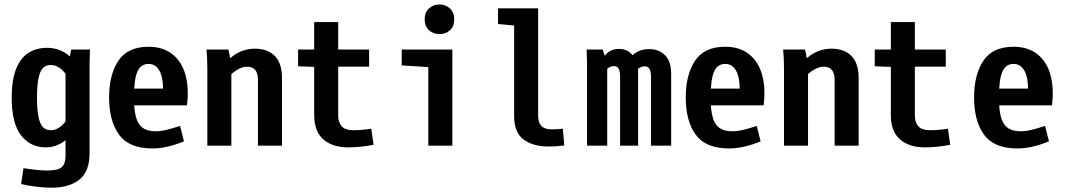

<svg xmlns="http://www.w3.org/2000/svg" viewBox="-20 -663 4852 874"><path d="M76.2 174.8 86.9 102.5Q157.2 113.3 194.3 113.3Q243.2 113.3 260.7 98.1Q278.3 83 278.3 47.9V-347.7H288.1L303.7 -437.5H389.6L387.7 -375V35.2Q387.7 117.2 341.8 154.3Q295.9 191.4 213.9 191.4Q184.6 191.4 147 187Q109.4 182.6 76.2 174.8ZM33.2 -218.8Q33.2 -299.8 53.7 -350.1Q74.2 -400.4 110.4 -422.9Q146.5 -445.3 194.3 -445.3Q245.1 -445.3 286.1 -416Q327.1 -386.7 358.4 -309.6L301.8 -285.2Q285.2 -324.2 261.7 -345.7Q238.3 -367.2 210.9 -367.2Q189.5 -367.2 175.8 -353.5Q162.1 -339.8 155.3 -307.1Q148.4 -274.4 148.4 -218.8Q148.4 -163.1 155.3 -130.4Q162.1 -97.7 175.8 -84Q189.5 -70.3 210.9 -70.3Q238.3 -70.3 261.7 -91.8Q285.2 -113.3 301.8 -152.3L347.7 -133.8Q316.4 -55.7 276.9 -23.9Q237.3 7.8 187.5 7.8Q119.1 7.8 76.2 -46.4Q33.2 -100.6 33.2 -218.8Z M656.2 -450.2Q722.7 -450.2 765.6 -415.5Q808.6 -380.9 824.7 -320.3Q840.8 -259.8 831.1 -183.6H537.1V-259.8H759.8L720.7 -218.8Q726.6 -294.9 709.5 -333.5Q692.4 -372.1 656.2 -372.1Q621.1 -372.1 605.5 -336.9Q589.8 -301.8 589.8 -218.8Q589.8 -161.1 599.6 -127.9Q609.4 -94.7 630.9 -80.1Q652.3 -65.4 689.5 -65.4Q711.9 -65.4 739.7 -72.3Q767.6 -79.1 799.8 -89.8L817.4 -19.5Q739.3 12.7 673.8 12.7Q567.4 12.7 522 -49.8Q476.6 -112.3 476.6 -218.8Q476.6 -323.2 519 -386.7Q561.5 -450.2 656.2 -450.2Z M919.9 -437.5H1019.5Q1024.4 -419.9 1027.8 -395Q1031.2 -370.1 1031.2 -347.7V-342.8H1033.2V0H923.8V-349.6Q923.8 -402.3 919.9 -437.5ZM1103.5 -359.4Q1079.1 -359.4 1049.8 -338.9Q1020.5 -318.4 996.1 -285.2L953.1 -326.2Q1001 -380.9 1044.4 -411.1Q1087.9 -441.4 1140.6 -441.4Q1198.2 -441.4 1231 -408.2Q1263.7 -375 1263.7 -306.6V0H1154.3V-298.8Q1154.3 -329.1 1142.1 -344.2Q1129.9 -359.4 1103.5 -359.4Z M1519.5 -562.5V-437.5H1660.2V-359.4H1519.5V-136.7Q1519.5 -106.4 1535.2 -88.4Q1550.8 -70.3 1589.8 -70.3Q1626 -70.3 1669.9 -77.1L1680.7 -3.9Q1619.1 7.8 1564.5 7.8Q1494.1 7.8 1452.1 -28.3Q1410.2 -64.5 1410.2 -138.7V-358.4L1336.9 -361.3V-437.5H1410.2V-562.5Z M1929.7 -357.7 1808.6 -365.2V-437.5H2039.1V0H1929.7ZM1980.3 -642.6Q2008.8 -642.6 2028.3 -624.3Q2047.9 -606 2047.9 -575.2Q2047.9 -543.2 2028.5 -525.5Q2009.1 -507.8 1980.6 -507.8Q1952.1 -507.8 1932.6 -525.6Q1913.1 -543.4 1913.1 -575.5Q1913.1 -606.4 1932.5 -624.5Q1951.8 -642.6 1980.3 -642.6Z M2429.7 -625V-133.8Q2429.7 -105.5 2444.3 -89.8Q2459 -74.2 2491.2 -74.2Q2512.7 -74.2 2542 -77.1L2548.8 -1Q2514.6 3.9 2478.5 3.9Q2405.3 3.9 2362.8 -28.3Q2320.3 -60.5 2320.3 -135.7V-546.9L2247.1 -553.7V-625Z M2652.3 -374 2650.4 -437.5H2723.6L2744.1 -375V0H2652.3ZM2774.4 -362.3Q2764.6 -362.3 2754.4 -356.9Q2744.1 -351.6 2737.3 -341.8L2725.6 -396.5Q2733.4 -415 2752.4 -427.7Q2771.5 -440.4 2797.9 -440.4Q2829.1 -440.4 2849.6 -422.4Q2870.1 -404.3 2875 -373H2884.8V0H2802.7V-312.5Q2802.7 -337.9 2796.4 -350.1Q2790 -362.3 2774.4 -362.3ZM2914.1 -361.3Q2905.3 -361.3 2895 -356.4Q2884.8 -351.6 2877 -341.8L2851.6 -402.3Q2866.2 -420.9 2887.2 -430.2Q2908.2 -439.5 2935.5 -439.5Q2979.5 -439.5 3007.3 -411.6Q3035.2 -383.8 3035.2 -327.1V0H2943.4V-312.5Q2943.4 -337.9 2936.5 -349.6Q2929.7 -361.3 2914.1 -361.3Z M3281.2 -450.2Q3347.7 -450.2 3390.6 -415.5Q3433.6 -380.9 3449.7 -320.3Q3465.8 -259.8 3456.1 -183.6H3162.1V-259.8H3384.8L3345.7 -218.8Q3351.6 -294.9 3334.5 -333.5Q3317.4 -372.1 3281.2 -372.1Q3246.1 -372.1 3230.5 -336.9Q3214.8 -301.8 3214.8 -218.8Q3214.8 -161.1 3224.6 -127.9Q3234.4 -94.7 3255.9 -80.1Q3277.3 -65.4 3314.5 -65.4Q3336.9 -65.4 3364.7 -72.3Q3392.6 -79.1 3424.8 -89.8L3442.4 -19.5Q3364.3 12.7 3298.8 12.7Q3192.4 12.7 3147 -49.8Q3101.6 -112.3 3101.6 -218.8Q3101.6 -323.2 3144 -386.7Q3186.5 -450.2 3281.2 -450.2Z M3544.9 -437.5H3644.5Q3649.4 -419.9 3652.8 -395Q3656.2 -370.1 3656.2 -347.7V-342.8H3658.2V0H3548.8V-349.6Q3548.8 -402.3 3544.9 -437.5ZM3728.5 -359.4Q3704.1 -359.4 3674.8 -338.9Q3645.5 -318.4 3621.1 -285.2L3578.1 -326.2Q3626 -380.9 3669.4 -411.1Q3712.9 -441.4 3765.6 -441.4Q3823.2 -441.4 3856 -408.2Q3888.7 -375 3888.7 -306.6V0H3779.3V-298.8Q3779.3 -329.1 3767.1 -344.2Q3754.9 -359.4 3728.5 -359.4Z M4144.5 -562.5V-437.5H4285.2V-359.4H4144.5V-136.7Q4144.5 -106.4 4160.2 -88.4Q4175.8 -70.3 4214.8 -70.3Q4251 -70.3 4294.9 -77.1L4305.7 -3.9Q4244.1 7.8 4189.5 7.8Q4119.1 7.8 4077.1 -28.3Q4035.2 -64.5 4035.2 -138.7V-358.4L3961.9 -361.3V-437.5H4035.2V-562.5Z M4593.8 -450.2Q4660.2 -450.2 4703.1 -415.5Q4746.1 -380.9 4762.2 -320.3Q4778.3 -259.8 4768.6 -183.6H4474.6V-259.8H4697.3L4658.2 -218.8Q4664.1 -294.9 4647 -333.5Q4629.9 -372.1 4593.8 -372.1Q4558.6 -372.1 4543 -336.9Q4527.3 -301.8 4527.3 -218.8Q4527.3 -161.1 4537.1 -127.9Q4546.9 -94.7 4568.4 -80.1Q4589.8 -65.4 4627 -65.4Q4649.4 -65.4 4677.2 -72.3Q4705.1 -79.1 4737.3 -89.8L4754.9 -19.5Q4676.8 12.7 4611.3 12.7Q4504.9 12.7 4459.5 -49.8Q4414.1 -112.3 4414.1 -218.8Q4414.1 -323.2 4456.5 -386.7Q4499 -450.2 4593.8 -450.2Z"/></svg>

Font: Sudo Var
Style: Regular
Weight: 400
Monospace: yes
Designer: Jens Kutilek
Foundry: Jens Kutilek
Version: Version 0.065;FEAKit 1.0